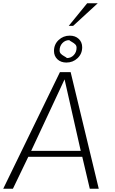

<svg xmlns="http://www.w3.org/2000/svg" viewBox="-30 -1151 699 1171"><path d="M471.2 -862.8Q471.2 -822.8 442.9 -796.1Q414.6 -769.5 375 -769.5Q341.3 -769.5 320.3 -789.3Q299.3 -809.1 299.3 -840.3Q299.3 -880.4 327.6 -907Q356 -933.6 395.5 -933.6Q429.2 -933.6 450.2 -913.8Q471.2 -894 471.2 -862.8ZM392.1 -906.2Q367.7 -906.2 350.6 -888.2Q333.5 -870.1 333.5 -843.3Q333.5 -831.1 341.3 -823Q349.1 -814.9 361.6 -808.1Q374 -801.3 378.4 -796.9Q402.8 -796.9 419.9 -814.9Q437 -833 437 -859.9Q437 -872.1 429.2 -880.1Q421.4 -888.2 408.9 -895Q396.5 -901.9 392.1 -906.2ZM389.2 -993.2 501.5 -1130.9H565.9L416 -993.2ZM160.2 -231H462.4Q430.2 -377 363.8 -667Q228 -376 160.2 -231ZM-10.3 0 335.4 -710.9H400.9L572.3 0H517.6L471.7 -194.8H142.6L48.8 0Z"/></svg>

Font: Muli
Style: ExtraLightItalic
Weight: 200
Italic angle: -7°
Designer: Vernon Adams
Foundry: newtypography
Version: Version 2.0; ttfautohint (v1.00rc1.2-2d82) -l 8 -r 50 -G 200